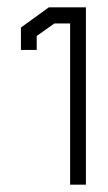

<svg xmlns="http://www.w3.org/2000/svg" viewBox="-20 -753 293 523"><path d="M171 -250V-689H128L80 -655V-617H37V-678L113 -733H214V-250Z"/></svg>

Font: Turret Road
Style: Regular
Weight: 400
Designer: Noponies
Foundry: Noponies
Version: Version 1.001; ttfautohint (v1.8)